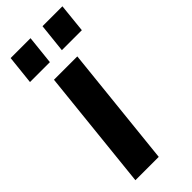

<svg xmlns="http://www.w3.org/2000/svg" viewBox="-254 -824 863 863"><g transform="rotate(-45 178.0 -392.5)"><path d="M12.2 -647 26.9 -784.7H153.3L138.7 -647ZM214.8 -647 229.5 -784.7H356L341.8 -647ZM35.2 0 95.7 -578.1H244.1L183.6 0Z"/></g></svg>

Font: Oswald
Style: Demi-Bold
Weight: 600
Designer: Vernon Adams
Foundry: Vernon Adams
Version: 3.0; ttfautohint (v0.94.23-7a4d-dirty) -l 8 -r 50 -G 200 -x 